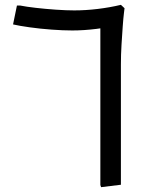

<svg xmlns="http://www.w3.org/2000/svg" viewBox="-20 -774 614 794"><path d="M398 0 395 -9V-719L480 -754L495 -740Q495 -740 492.5 -719.5Q490 -699 487.5 -664.5Q485 -630 482.5 -589Q480 -548 480 -507V-10ZM279 -648Q241 -648 193.5 -651.5Q146 -655 103 -661Q60 -667 34 -673L50 -751H64Q89 -746 128.5 -741.5Q168 -737 211 -734Q254 -731 287 -731Q334 -731 384 -737Q434 -743 480 -754L478 -673Q431 -661 378.5 -654.5Q326 -648 279 -648Z"/></svg>

Font: Fustat Medium
Style: Regular
Weight: 500
Designer: Mohamed Gaber, Khaled Hosny, Laura Garcia Mut
Foundry: Kief Type Foundry, Alif Type Foundry, Hard Type Foundry
Version: Version 1.007